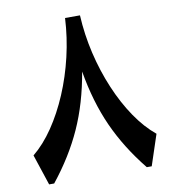

<svg xmlns="http://www.w3.org/2000/svg" viewBox="-86 -859 840 934"><g transform="rotate(-10 334.0 -392.0)"><path d="M297.9 -783.7H371.6Q376.5 -688.5 398.4 -594.7Q420.4 -501 456.1 -416.5Q491.7 -332 538.1 -263.9Q584.5 -195.8 638.2 -151.9L587.9 0H563.5Q470.7 -115.2 415.5 -237.5Q360.4 -359.9 334.5 -512.7Q308.6 -359.9 253.4 -237.5Q198.2 -115.2 106 0H81.1L30.8 -151.9Q84.5 -195.8 130.9 -263.9Q177.2 -332 213.1 -416.5Q249 -501 271 -594.7Q293 -688.5 297.9 -783.7Z"/></g></svg>

Font: Pinar DS4-SemiBold
Style: Regular
Weight: 600
Designer: Amin Abedi
Version: Version 2.000